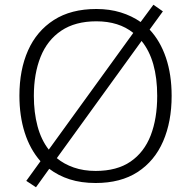

<svg xmlns="http://www.w3.org/2000/svg" viewBox="-20 -763 808 811"><path d="M705 -358Q705 -249 669 -166Q633 -83 561.5 -36.5Q490 10 384 10Q323 10 274.5 -5.5Q226 -21 188 -50L132 28L91 1L151 -82Q107 -132 84.5 -202.5Q62 -273 62 -359Q62 -468 98.5 -550Q135 -632 207.5 -678.5Q280 -725 387 -725Q443 -725 490 -710.5Q537 -696 574 -670L628 -743L668 -715L612 -638Q657 -590 681 -519Q705 -448 705 -358ZM123 -358Q123 -288 138.5 -230Q154 -172 186 -131L543 -624Q482 -673 387 -673Q298 -673 239 -633.5Q180 -594 151.5 -523Q123 -452 123 -358ZM644 -358Q644 -509 578 -590L220 -95Q250 -70 291.5 -55.5Q333 -41 384 -41Q474 -41 531.5 -80.5Q589 -120 616.5 -191Q644 -262 644 -358Z"/></svg>

Font: BC Sans Light
Style: Regular
Weight: 300
Designer: Monotype Design Team
Foundry: Monotype Imaging Inc.
Version: Version 2.000;GOOG;noto-source:20170915:90ef993387c0